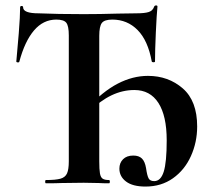

<svg xmlns="http://www.w3.org/2000/svg" viewBox="-20 -674 798 706"><path d="M149 -12Q185 -12 202.5 -17Q220 -22 226.5 -36.5Q233 -51 233 -81V-544Q233 -578 224 -590Q215 -602 187 -602Q139 -602 105 -562Q71 -522 51 -447Q50 -444 45 -444.5Q40 -445 40 -448Q44 -488 49 -551.5Q54 -615 54 -647Q54 -652 59.5 -652Q65 -652 65 -647Q65 -625 122 -625Q191 -622 288 -622Q347 -622 413 -624L481 -625Q513 -625 527.5 -630Q542 -635 547 -650Q549 -654 554 -654Q559 -654 559 -650Q556 -620 553 -554Q550 -488 550 -448Q550 -445 544.5 -445Q539 -445 538 -448Q524 -525 486 -563.5Q448 -602 393 -602Q364 -602 354.5 -589.5Q345 -577 345 -542V-81Q345 -51 347.5 -36.5Q350 -22 357.5 -17Q365 -12 381 -12Q384 -12 384 -6Q384 0 381 0Q357 0 343 -1L288 -2L207 -1Q186 0 149 0Q146 0 146 -6Q146 -12 149 -12ZM419 -54Q419 -75 432.5 -88.5Q446 -102 470 -102Q491 -102 502 -91Q513 -80 517 -56Q521 -28 526.5 -18Q532 -8 547 -8Q571 -8 582 -42.5Q593 -77 593 -158Q593 -248 562.5 -295.5Q532 -343 474 -343Q388 -343 310 -265L298 -274Q358 -338 413 -366.5Q468 -395 524 -395Q599 -395 652 -349Q705 -303 705 -209Q705 -151 682 -100Q659 -49 616 -18.5Q573 12 515 12Q468 12 443.5 -6.5Q419 -25 419 -54Z"/></svg>

Font: Cormorant SC
Style: Bold
Weight: 700
Designer: Christian Thalmann (Catharsis Fonts)
Foundry: Catharsis Fonts
Version: Version 4.000